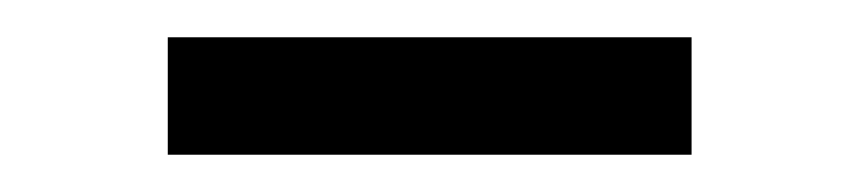

<svg xmlns="http://www.w3.org/2000/svg" viewBox="-20 -653 461 103"><path d="M70 -570V-633H351V-570Z"/></svg>

Font: Mate SC
Style: Regular
Weight: 400
Designer: Eduardo Rodriguez Tunni
Foundry: Eduardo Rodriguez Tunni
Version: Version 1.003; ttfautohint (v1.8.4.7-5d5b);gftools[0.9.24]